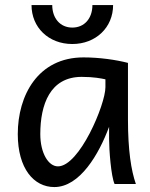

<svg xmlns="http://www.w3.org/2000/svg" viewBox="-20 -738 602 770"><path d="M417.5 -180.7C417.5 -137.7 425.3 -30.8 439.5 0H524.9C505.9 -54.7 493.2 -135.7 493.2 -258.8V-485.8C443.8 -498.5 377.9 -507.8 314.9 -507.8C132.3 -507.8 51.3 -355.5 51.3 -200.2C51.3 -62 115.7 12.2 197.8 12.2C299.8 12.2 376.5 -118.7 417.5 -229.5ZM307.6 -429.7C356.4 -429.7 386.7 -423.3 402.8 -419.9V-388.2C402.8 -318.8 298.3 -70.8 212.4 -70.8C173.8 -70.8 141.6 -124.5 141.6 -200.2C141.6 -317.9 180.2 -429.7 307.6 -429.7ZM433.6 -717.8H350.6C350.6 -665 319.3 -627.4 270 -627.4C221.2 -627.4 189.5 -665 189.5 -717.8H106.4C106.4 -627.9 174.8 -561.5 270 -561.5C364.3 -561.5 433.6 -627.9 433.6 -717.8Z"/></svg>

Font: Andika
Style: Regular
Weight: 400
Designer: Victor Gaultney, Annie Olsen, Julie Remington, Don Collingsworth, Eric Hays
Foundry: SIL International
Version: Version 1.000